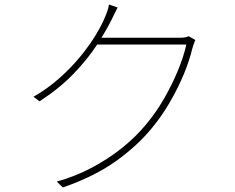

<svg xmlns="http://www.w3.org/2000/svg" viewBox="-20 -806 1040 849"><path d="M844 -629Q840 -622 836.5 -610.5Q833 -599 831 -594Q818 -538 792 -476Q766 -414 730.5 -353Q695 -292 651 -239Q586 -160 492 -93Q398 -26 258 23L231 -3Q313 -26 385 -64Q457 -102 518.5 -151Q580 -200 627 -257Q671 -310 706 -371Q741 -432 766.5 -493.5Q792 -555 804 -609H400L418 -639Q429 -639 465 -639Q501 -639 548.5 -639Q596 -639 643.5 -639Q691 -639 726 -639Q761 -639 770 -639Q787 -639 797 -640.5Q807 -642 814 -646ZM500 -773Q493 -760 486 -745Q479 -730 473 -718Q448 -668 407.5 -606Q367 -544 305.5 -480Q244 -416 155 -358L128 -378Q192 -415 244 -461.5Q296 -508 336 -557Q376 -606 403.5 -651.5Q431 -697 445 -732Q449 -740 454.5 -756.5Q460 -773 462 -786Z"/></svg>

Font: Noto Sans HK Thin
Style: Regular
Weight: 100
Designer: Ryoko NISHIZUKA 西塚涼子 (kana, bopomofo & ideographs); Paul D. Hunt (Latin, Greek & Cyrillic); Sandoll Communications 산돌커뮤니
Foundry: Adobe
Version: Version 2.004-H2;hotconv 1.0.118;makeotfexe 2.5.65603